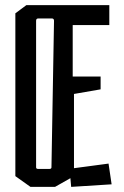

<svg xmlns="http://www.w3.org/2000/svg" viewBox="-20 -730 484 750"><path d="M40 -42V-678L83 -710H407V-632H264V-431H373V-381L269 -363V-73L404 -91L416 -10L258 0L255 -34L195 0H99ZM172 -70Q181 -70 181 -76L191 -649Q191 -658 182 -658H130Q121 -658 121 -649V-76Q121 -70 130 -70Z"/></svg>

Font: Bahianita
Style: Regular
Weight: 400
Designer: Pablo Cosgaya & Dani Raskovsky
Foundry: Pablo Cosgaya & Dani Raskovsky
Version: Version 1.008